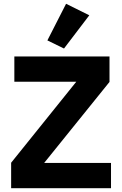

<svg xmlns="http://www.w3.org/2000/svg" viewBox="-20 -997 647 1017"><path d="M568 -134V0H39V-135L384 -564H56V-698H560V-563L214 -134ZM453 -916 319 -740 231 -783 330 -977Z"/></svg>

Font: IBM Plex Sans Var
Style: Regular
Weight: 400
Designer: Mike Abbink, Paul van der Laan, Pieter van Rosmalen
Foundry: Bold Monday
Version: Version 3.000